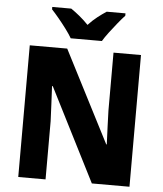

<svg xmlns="http://www.w3.org/2000/svg" viewBox="-61 -984 878 1037"><g transform="rotate(5 378.0 -465.5)"><path d="M680 0H476L220 -505H216Q219 -454 221 -405.5Q223 -357 225 -315V0H77V-714H280L535 -217H538Q536 -267 534 -313Q532 -359 531 -400V-714H680ZM294 -771Q282 -792 261.5 -819.5Q241 -847 219 -873.5Q197 -900 180 -918V-931H283Q305 -916 329.5 -896Q354 -876 378 -851Q402 -877 427 -896.5Q452 -916 475 -931H577V-918Q560 -900 538.5 -873.5Q517 -847 496.5 -820Q476 -793 463 -771Z"/></g></svg>

Font: Noto Sans Telugu SemiCondensed ExtraBold
Style: Regular
Weight: 800
Width: 4
Designer: Jelle Bosma - Monotype Design Team
Foundry: Monotype Imaging Inc.
Version: Version 2.005; ttfautohint (v1.8.4.7-5d5b)